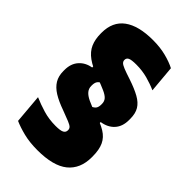

<svg xmlns="http://www.w3.org/2000/svg" viewBox="-222 -725 870 870"><g transform="rotate(45 213.0 -290.0)"><path d="M231 -240.5Q245.5 -246.5 251.5 -255.2Q257.5 -264 257.5 -280.5V-283.5Q257.5 -300 248 -310.8Q238.5 -321.5 217.2 -331Q196 -340.5 160 -354Q110 -371.5 81 -392.5Q52 -413.5 40 -441.2Q28 -469 28 -506V-510.5Q28 -581 76.2 -616.5Q124.5 -652 217 -652Q263 -652 300.8 -642.2Q338.5 -632.5 364 -619L375.5 -489Q348 -501.5 313.8 -510.8Q279.5 -520 242 -520Q210.5 -520 199.5 -514.5Q188.5 -509 188.5 -497.5V-496Q188.5 -488.5 194.2 -482.2Q200 -476 217.2 -469Q234.5 -462 268.5 -451Q313 -436 341.2 -420.2Q369.5 -404.5 382.8 -382.5Q396 -360.5 396 -326.5V-318.5Q396 -277.5 373.5 -252.5Q351 -227.5 311.5 -221.5L312.5 -185ZM192.5 -351.5Q177.5 -345.5 171.5 -336.2Q165.5 -327 165.5 -311V-306.5Q165.5 -290.5 175.8 -278Q186 -265.5 208.5 -254.8Q231 -244 268 -231.5Q314 -217.5 342.2 -200.2Q370.5 -183 383.2 -155.8Q396 -128.5 396 -85V-80.5Q396 -6.5 348 32.5Q300 71.5 198.5 71.5Q149 71.5 110 61.8Q71 52 43 39.5L31 -100.5Q63 -86.5 99.8 -75.5Q136.5 -64.5 179 -64.5Q210 -64.5 221.5 -70.8Q233 -77 233 -90V-91.5Q233 -100.5 227 -106.5Q221 -112.5 204 -119.5Q187 -126.5 153.5 -139Q111 -154 83.5 -171Q56 -188 42.2 -210.8Q28.5 -233.5 28.5 -265.5V-272.5Q28.5 -313 50.8 -338Q73 -363 109.5 -369L109 -401Z"/></g></svg>

Font: Anek Odia SemiCondensed ExtraBold
Style: Regular
Weight: 800
Width: 4
Designer: Yesha Goshar & Mahesh Sahu (Odia), Yesha Goshar (Latin)
Foundry: Ek Type
Version: Version 1.003